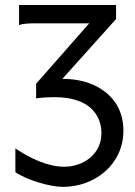

<svg xmlns="http://www.w3.org/2000/svg" viewBox="-20 -518 540 768"><path d="M56.2 -498V-417.5C74.2 -424.8 103 -424.8 131.8 -424.8H336.9L124.5 -183.1V-124.5C151.4 -128.4 175.8 -129.4 197.8 -129.4C343.3 -129.4 385.7 -52.7 385.7 14.6C385.7 100.6 311.5 148.9 236.8 148.9C168.5 148.9 97.7 113.3 41.5 75.7V170.9C85.9 201.2 178.2 229.5 231.9 229.5C358.9 229.5 473.6 140.1 473.6 4.9C473.6 -85.4 426.3 -134.8 385.7 -161.1C344.7 -188 292 -202.6 229.5 -202.6L444.3 -441.9V-498Z"/></svg>

Font: Andika
Style: Regular
Weight: 400
Designer: Victor Gaultney, Annie Olsen, Julie Remington, Don Collingsworth, Eric Hays
Foundry: SIL International
Version: Version 1.000